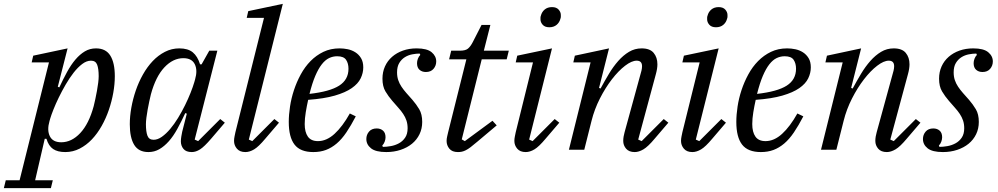

<svg xmlns="http://www.w3.org/2000/svg" viewBox="-104 -780 5196 1000"><path d="M-74 159H-2L151 -455H61L69 -490L248 -528L197 -328L205 -325Q225 -368 245.5 -405.5Q266 -443 289 -470Q312 -497 338 -512.5Q364 -528 396 -528Q447 -528 470.5 -490.5Q494 -453 494 -383Q494 -342 486 -297Q478 -252 463 -208Q448 -164 425.5 -124Q403 -84 374.5 -54Q346 -24 311 -6Q276 12 236 12Q196 12 172.5 -4Q149 -20 138 -57H129L79 159H171L161 200H-84ZM215 -39Q269 -39 314 -87Q359 -135 384 -227Q388 -243 392.5 -264Q397 -285 401 -307Q405 -329 407.5 -349Q410 -369 410 -383Q410 -422 402 -443Q394 -464 370 -464Q347 -464 324 -446.5Q301 -429 279.5 -401.5Q258 -374 238 -339.5Q218 -305 202 -272Q186 -239 174.5 -210Q163 -181 158 -164L154 -150Q140 -102 155.5 -70.5Q171 -39 215 -39Z M669 12Q618 12 595 -25.5Q572 -63 572 -133Q572 -174 580 -219Q588 -264 603 -308Q618 -352 640.5 -392Q663 -432 691.5 -462Q720 -492 755 -510Q790 -528 830 -528Q875 -528 900 -507.5Q925 -487 938 -445H946L986 -516H1028L910 -53L928 -45L1043 -160L1067 -141L996 -58Q960 -16 938 -2Q916 12 895 12Q865 12 851.5 -4.5Q838 -21 838 -44Q838 -55 840.5 -70Q843 -85 845 -94L869 -188L861 -191Q840 -146 819.5 -108.5Q799 -71 775.5 -44.5Q752 -18 726 -3Q700 12 669 12ZM696 -52Q717 -52 739 -67.5Q761 -83 782.5 -108.5Q804 -134 823.5 -166Q843 -198 859.5 -231.5Q876 -265 888.5 -296.5Q901 -328 908 -352L912 -366Q926 -414 910.5 -445.5Q895 -477 851 -477Q797 -477 752 -429Q707 -381 682 -289Q678 -273 673.5 -252Q669 -231 665 -209Q661 -187 658.5 -167Q656 -147 656 -133Q656 -94 664 -73Q672 -52 696 -52Z M1174 12Q1145 12 1130 -5.5Q1115 -23 1115 -46Q1115 -57 1117.5 -69Q1120 -81 1122 -91L1271 -687H1181L1189 -722L1369 -760L1192 -53L1210 -45L1325 -160L1349 -141L1278 -58Q1243 -16 1219.5 -2Q1196 12 1174 12Z M1528 12Q1460 12 1430 -27Q1400 -66 1400 -145Q1400 -182 1406.5 -225Q1413 -268 1427 -310.5Q1441 -353 1462.5 -392.5Q1484 -432 1513.5 -462Q1543 -492 1580.5 -510Q1618 -528 1665 -528Q1686 -528 1707.5 -523.5Q1729 -519 1747 -507.5Q1765 -496 1776.5 -477Q1788 -458 1788 -429Q1788 -400 1774.5 -372Q1761 -344 1728 -321Q1695 -298 1639.5 -282Q1584 -266 1501 -260Q1494 -229 1488.5 -195.5Q1483 -162 1483 -134Q1483 -92 1499.5 -68.5Q1516 -45 1552 -45Q1597 -45 1638.5 -83Q1680 -121 1718 -189L1749 -174Q1724 -126 1700 -90.5Q1676 -55 1649.5 -32.5Q1623 -10 1593.5 1Q1564 12 1528 12ZM1508 -291Q1614 -303 1662.5 -334Q1711 -365 1711 -422Q1711 -450 1698.5 -468.5Q1686 -487 1652 -487Q1630 -487 1610 -477.5Q1590 -468 1572 -445Q1554 -422 1538 -384.5Q1522 -347 1508 -291Z M1908 12Q1853 12 1828.5 -7.5Q1804 -27 1804 -56Q1804 -78 1818 -94.5Q1832 -111 1858 -111Q1878 -111 1891 -99.5Q1904 -88 1904 -65Q1904 -54 1899.5 -42Q1895 -30 1887 -22L1890 -15Q1909 -15 1931.5 -19Q1954 -23 1973.5 -33.5Q1993 -44 2006 -63Q2019 -82 2019 -112Q2019 -134 2013 -152Q2007 -170 1996 -186.5Q1985 -203 1970.5 -219Q1956 -235 1939 -255Q1919 -278 1903.5 -304Q1888 -330 1888 -370Q1888 -405 1901 -434Q1914 -463 1938 -484Q1962 -505 1994.5 -516.5Q2027 -528 2066 -528Q2120 -528 2144 -508Q2168 -488 2168 -460Q2168 -438 2154 -421.5Q2140 -405 2114 -405Q2094 -405 2081 -416.5Q2068 -428 2068 -451Q2068 -462 2072.5 -474Q2077 -486 2085 -494L2082 -501Q2064 -501 2043 -497Q2022 -493 2004.5 -482Q1987 -471 1975.5 -452Q1964 -433 1964 -403Q1964 -381 1970 -363Q1976 -345 1987 -328.5Q1998 -312 2012.5 -295.5Q2027 -279 2044 -260Q2064 -237 2079.5 -211Q2095 -185 2095 -145Q2095 -110 2081 -81Q2067 -52 2042 -31.5Q2017 -11 1982.5 0.5Q1948 12 1908 12Z M2281 12Q2251 12 2236.5 -5.5Q2222 -23 2222 -46Q2222 -57 2225 -69.5Q2228 -82 2230 -91L2325 -471H2235L2246 -516H2291Q2320 -516 2333 -526.5Q2346 -537 2358 -560L2404 -650H2450L2416 -516H2546L2535 -471H2405L2301 -54L2317 -45L2461 -151L2483 -127L2382 -42Q2361 -24 2347 -13.5Q2333 -3 2322 2.5Q2311 8 2301.5 10Q2292 12 2281 12Z M2634 12Q2605 12 2590 -5.5Q2575 -23 2575 -46Q2575 -57 2577.5 -69Q2580 -81 2582 -91L2672 -455H2582L2590 -490L2771 -528L2652 -53L2670 -45L2785 -160L2809 -141L2738 -58Q2703 -16 2679.5 -2Q2656 12 2634 12ZM2757 -638Q2734 -638 2722.5 -651Q2711 -664 2711 -679Q2711 -683 2711 -688Q2711 -693 2713 -698Q2718 -718 2733 -730.5Q2748 -743 2771 -743Q2794 -743 2805.5 -730Q2817 -717 2817 -702Q2817 -698 2817 -693Q2817 -688 2815 -683Q2810 -663 2795 -650.5Q2780 -638 2757 -638Z M3202 12Q3172 12 3157 -5.5Q3142 -23 3142 -46Q3142 -57 3144 -69Q3146 -81 3149 -91L3237 -412Q3240 -425 3240 -435Q3240 -464 3212 -464Q3186 -464 3151.5 -437.5Q3117 -411 3083 -367Q3049 -323 3020.5 -267Q2992 -211 2977 -151L2939 0H2859L2972 -455H2882L2890 -490L3068 -528L3016 -322L3024 -319Q3045 -358 3067.5 -395.5Q3090 -433 3116 -462.5Q3142 -492 3172 -510Q3202 -528 3238 -528Q3281 -528 3300.5 -504.5Q3320 -481 3320 -445Q3320 -423 3312 -394L3220 -53L3238 -45L3353 -160L3377 -141L3306 -58Q3271 -16 3247 -2Q3223 12 3202 12Z M3502 12Q3473 12 3458 -5.5Q3443 -23 3443 -46Q3443 -57 3445.5 -69Q3448 -81 3450 -91L3540 -455H3450L3458 -490L3639 -528L3520 -53L3538 -45L3653 -160L3677 -141L3606 -58Q3571 -16 3547.5 -2Q3524 12 3502 12ZM3625 -638Q3602 -638 3590.5 -651Q3579 -664 3579 -679Q3579 -683 3579 -688Q3579 -693 3581 -698Q3586 -718 3601 -730.5Q3616 -743 3639 -743Q3662 -743 3673.5 -730Q3685 -717 3685 -702Q3685 -698 3685 -693Q3685 -688 3683 -683Q3678 -663 3663 -650.5Q3648 -638 3625 -638Z M3859 12Q3791 12 3761 -27Q3731 -66 3731 -145Q3731 -182 3737.5 -225Q3744 -268 3758 -310.5Q3772 -353 3793.5 -392.5Q3815 -432 3844.5 -462Q3874 -492 3911.5 -510Q3949 -528 3996 -528Q4017 -528 4038.5 -523.5Q4060 -519 4078 -507.5Q4096 -496 4107.5 -477Q4119 -458 4119 -429Q4119 -400 4105.5 -372Q4092 -344 4059 -321Q4026 -298 3970.5 -282Q3915 -266 3832 -260Q3825 -229 3819.5 -195.5Q3814 -162 3814 -134Q3814 -92 3830.5 -68.5Q3847 -45 3883 -45Q3928 -45 3969.5 -83Q4011 -121 4049 -189L4080 -174Q4055 -126 4031 -90.5Q4007 -55 3980.5 -32.5Q3954 -10 3924.5 1Q3895 12 3859 12ZM3839 -291Q3945 -303 3993.5 -334Q4042 -365 4042 -422Q4042 -450 4029.5 -468.5Q4017 -487 3983 -487Q3961 -487 3941 -477.5Q3921 -468 3903 -445Q3885 -422 3869 -384.5Q3853 -347 3839 -291Z M4515 12Q4485 12 4470 -5.5Q4455 -23 4455 -46Q4455 -57 4457 -69Q4459 -81 4462 -91L4550 -412Q4553 -425 4553 -435Q4553 -464 4525 -464Q4499 -464 4464.5 -437.5Q4430 -411 4396 -367Q4362 -323 4333.5 -267Q4305 -211 4290 -151L4252 0H4172L4285 -455H4195L4203 -490L4381 -528L4329 -322L4337 -319Q4358 -358 4380.5 -395.5Q4403 -433 4429 -462.5Q4455 -492 4485 -510Q4515 -528 4551 -528Q4594 -528 4613.5 -504.5Q4633 -481 4633 -445Q4633 -423 4625 -394L4533 -53L4551 -45L4666 -160L4690 -141L4619 -58Q4584 -16 4560 -2Q4536 12 4515 12Z M4807 12Q4752 12 4727.5 -7.5Q4703 -27 4703 -56Q4703 -78 4717 -94.5Q4731 -111 4757 -111Q4777 -111 4790 -99.5Q4803 -88 4803 -65Q4803 -54 4798.5 -42Q4794 -30 4786 -22L4789 -15Q4808 -15 4830.5 -19Q4853 -23 4872.5 -33.5Q4892 -44 4905 -63Q4918 -82 4918 -112Q4918 -134 4912 -152Q4906 -170 4895 -186.5Q4884 -203 4869.5 -219Q4855 -235 4838 -255Q4818 -278 4802.5 -304Q4787 -330 4787 -370Q4787 -405 4800 -434Q4813 -463 4837 -484Q4861 -505 4893.5 -516.5Q4926 -528 4965 -528Q5019 -528 5043 -508Q5067 -488 5067 -460Q5067 -438 5053 -421.5Q5039 -405 5013 -405Q4993 -405 4980 -416.5Q4967 -428 4967 -451Q4967 -462 4971.5 -474Q4976 -486 4984 -494L4981 -501Q4963 -501 4942 -497Q4921 -493 4903.5 -482Q4886 -471 4874.5 -452Q4863 -433 4863 -403Q4863 -381 4869 -363Q4875 -345 4886 -328.5Q4897 -312 4911.5 -295.5Q4926 -279 4943 -260Q4963 -237 4978.5 -211Q4994 -185 4994 -145Q4994 -110 4980 -81Q4966 -52 4941 -31.5Q4916 -11 4881.5 0.5Q4847 12 4807 12Z"/></svg>

Font: IBM Plex Serif
Style: Italic
Weight: 400
Italic angle: -14°
Designer: Mike Abbink, Paul van der Laan, Pieter van Rosmalen
Foundry: Bold Monday
Version: Version 3.001